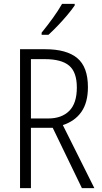

<svg xmlns="http://www.w3.org/2000/svg" viewBox="-20 -967 523 987"><path d="M212 -714Q322 -714 377 -668.5Q432 -623 432 -519Q432 -440 398.5 -392Q365 -344 303 -324L465 0H401L251 -310H139V0H83V-714ZM210 -663H139V-358H228Q297 -358 336 -397Q375 -436 375 -517Q375 -596 335.5 -629.5Q296 -663 210 -663ZM364 -939Q349 -917 325.5 -889Q302 -861 276 -834Q250 -807 229 -788H194V-799Q224 -836 251.5 -874Q279 -912 299 -947H364Z"/></svg>

Font: Noto Sans Lao Condensed Light
Style: Regular
Weight: 300
Width: 3
Designer: Monotype Design Team
Foundry: Monotype Imaging Inc.
Version: Version 2.003; ttfautohint (v1.8.4.7-5d5b)